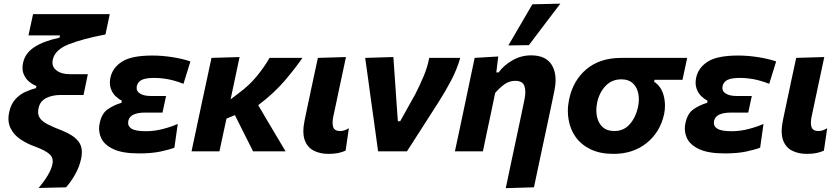

<svg xmlns="http://www.w3.org/2000/svg" viewBox="-20 -808 4486 1025"><path d="M186 195.5Q216.5 159.5 235.2 127.8Q254 96 259.5 70Q261.5 61 261.5 53.5Q261.5 31 245.5 16Q223.5 -4.5 171 -24Q126.5 -39.5 90.2 -63.5Q54 -87.5 36.5 -123.5Q25 -146 25 -174.5Q25 -191 29 -209.5Q38.5 -252.5 62 -278.2Q85.5 -304 115 -317.2Q144.5 -330.5 172 -337.5L174.5 -349Q154 -356.5 135 -372.5Q116 -388.5 106 -413.5Q100 -428 100 -445.5Q100 -458 103 -472Q114 -524 163 -556.2Q212 -588.5 298 -607L300 -619H132L156.5 -732.5H566L543 -624Q422.5 -601 348.2 -572Q274 -543 262 -490.5Q260 -481.5 260 -473.5Q260 -448.5 280.5 -433Q307 -412 351.5 -412H449L426 -301H305.5Q258.5 -301 226 -284.2Q193.5 -267.5 186 -231Q183.5 -220 183.5 -210Q183.5 -194 190.5 -181.5Q201.5 -162 231.5 -146Q261.5 -130 312.5 -110.5Q371 -87.5 398.5 -53.5Q417 -30.5 417 4.5Q417 21 413 40Q403.5 84 380.5 124.2Q357.5 164.5 332.5 192Z M722 11Q632 11 583.2 -12.8Q534.5 -36.5 519 -73.5Q509 -97 509 -121.5Q509 -135.5 512 -149.5Q523 -203.5 557 -226Q591 -248.5 628 -259L630.5 -270.5Q614 -278.5 597 -294.5Q580 -310.5 571.5 -335.5Q566.5 -349.5 566.5 -366Q566.5 -379 569.5 -393.5Q581 -447 631.8 -479.2Q682.5 -511.5 793.5 -511.5Q847 -511.5 902.8 -502.5Q958.5 -493.5 996.5 -480L959.5 -360.5Q913.5 -378.5 876 -385.2Q838.5 -392 803 -392Q758 -392 736.8 -381.5Q715.5 -371 710.5 -348.5Q709.5 -343.5 709.5 -338.5Q709.5 -321 725.5 -310Q746 -295.5 786.5 -295.5H866.5L847.5 -207H755Q717 -207 693.5 -196.5Q670 -186 665 -162.5Q664 -157 664 -152Q664 -133 681 -122Q702.5 -107.5 758.5 -107.5Q804.5 -107.5 850.2 -119.5Q896 -131.5 929 -146.5L911 -19.5Q882 -8.5 835.8 1.2Q789.5 11 722 11Z M1002.5 0Q1013.5 -53 1024.5 -103.5Q1035.5 -154 1048.5 -216.5L1059 -266Q1074.5 -338 1086 -391Q1097.5 -443.5 1109 -499L1259 -503.5Q1245.5 -438.5 1233 -381Q1220.5 -323.5 1211 -277.5L1253.5 -310Q1310 -351 1351.8 -402.2Q1393.5 -453.5 1419 -499H1594.5Q1559 -447 1501.8 -379.2Q1444.5 -311.5 1358.5 -246.5L1405 -167.5Q1427.5 -129.5 1453.5 -85.8Q1479.5 -42 1504.5 0H1331L1301.5 -59Q1287 -88 1271.5 -118.5L1234 -193.5L1189 -174.5Q1179 -129.5 1170.2 -87.5Q1161.5 -45.5 1151.5 0Z M1734 13.5Q1687.5 13.5 1653.5 -4.5Q1619.5 -22.5 1606 -62.5Q1599.5 -82 1599.5 -107.5Q1599.5 -134 1606.5 -167.5Q1613.5 -201.5 1618.5 -225Q1623.5 -248 1629 -274.5Q1643.5 -343.5 1654.5 -394.8Q1665.5 -446 1677 -499L1827 -503.5Q1808.5 -417.5 1793 -344.5Q1777.5 -271.5 1767 -221.5L1759 -184.5Q1755.5 -167 1755.5 -153Q1755.5 -139 1759 -129Q1766.5 -108.5 1796 -108.5Q1807 -108.5 1817.5 -111.8Q1828 -115 1842.5 -123.5L1825 -4Q1808.5 4 1786 8.8Q1763.5 13.5 1734 13.5Z M1998.5 0Q1992.5 -46 1985.5 -95Q1978.5 -144 1972.5 -189L1960 -277.5Q1952.5 -332.5 1945 -388.5Q1937 -444.5 1929.5 -499L2080 -503.5Q2084 -446.5 2089 -374.8Q2094 -303 2098.5 -237L2104 -161H2116.5L2198 -307Q2223.5 -357.5 2242.8 -403.8Q2262 -450 2271.5 -499H2437Q2419.5 -437.5 2388.2 -378Q2357 -318.5 2321.5 -263.5Q2278.5 -196 2236 -129.8Q2193.5 -63.5 2152.5 0Z M2680 196.5Q2691 143.5 2703.5 85Q2716 26 2729.5 -37.5Q2742 -97.5 2755 -157.5Q2767.5 -217.5 2780 -277Q2784.5 -299 2784.5 -316.5Q2784.5 -335.5 2779.5 -349.5Q2769 -376.5 2731 -376.5Q2699 -376.5 2673.2 -358Q2647.5 -339.5 2623.5 -312L2602 -208.5Q2590 -152 2579.5 -103Q2569 -53.5 2558 0H2408.5Q2420 -53.5 2430.8 -104Q2441.5 -154.5 2454.5 -216L2465 -266Q2476 -319.5 2488.5 -378Q2501 -436.5 2514 -499L2640 -506.5L2629.5 -421.5H2642Q2670 -460 2716 -486.2Q2762 -512.5 2815.5 -512.5Q2895 -512.5 2926.5 -460Q2946 -427.5 2946 -381Q2946 -353 2939 -320Q2928.5 -270 2919.5 -227Q2910 -183.5 2902 -144L2885.5 -67Q2870 5 2857 66.5Q2844 128 2830.5 192ZM2694 -565.5Q2726.5 -621 2758.5 -676Q2790 -730.5 2822 -785L2971.5 -788.5Q2928 -731.5 2886 -676.2Q2844 -621 2803.5 -567Z M3255 13.5Q3183.5 13.5 3133.2 -10.8Q3083 -35 3053.5 -76.2Q3024 -117.5 3015.5 -169.5Q3011.5 -192 3011.5 -215.5Q3011.5 -245.5 3018 -276.5Q3039 -378.5 3111 -438.8Q3183 -499 3297 -499H3648.5L3623.5 -382H3474.5L3472 -372Q3510 -346.5 3523 -298Q3530 -271 3530 -243.5Q3530 -221.5 3525.5 -199.5Q3504.5 -102.5 3432.2 -44.5Q3360 13.5 3255 13.5ZM3259.5 -108.5Q3310.5 -108.5 3342.5 -145.5Q3374.5 -182.5 3386 -236Q3390.5 -257.5 3390.5 -277.5Q3390.5 -293.5 3387.5 -309Q3380.5 -343 3358 -363.8Q3335.5 -384.5 3297 -384.5Q3246.5 -384.5 3213 -349.5Q3179.5 -314.5 3168 -260.5Q3163.5 -239 3163.5 -219Q3163.5 -201.5 3167 -185.5Q3174 -151 3197 -129.8Q3220 -108.5 3259.5 -108.5Z M3849 11Q3759 11 3710.2 -12.8Q3661.5 -36.5 3646 -73.5Q3636 -97 3636 -121.5Q3636 -135.5 3639 -149.5Q3650 -203.5 3684 -226Q3718 -248.5 3755 -259L3757.5 -270.5Q3741 -278.5 3724 -294.5Q3707 -310.5 3698.5 -335.5Q3693.5 -349.5 3693.5 -366Q3693.5 -379 3696.5 -393.5Q3708 -447 3758.8 -479.2Q3809.5 -511.5 3920.5 -511.5Q3974 -511.5 4029.8 -502.5Q4085.5 -493.5 4123.5 -480L4086.5 -360.5Q4040.5 -378.5 4003 -385.2Q3965.5 -392 3930 -392Q3885 -392 3863.8 -381.5Q3842.5 -371 3837.5 -348.5Q3836.5 -343.5 3836.5 -338.5Q3836.5 -321 3852.5 -310Q3873 -295.5 3913.5 -295.5H3993.5L3974.5 -207H3882Q3844 -207 3820.5 -196.5Q3797 -186 3792 -162.5Q3791 -157 3791 -152Q3791 -133 3808 -122Q3829.5 -107.5 3885.5 -107.5Q3931.5 -107.5 3977.2 -119.5Q4023 -131.5 4056 -146.5L4038 -19.5Q4009 -8.5 3962.8 1.2Q3916.5 11 3849 11Z M4287.5 13.5Q4241 13.5 4207 -4.5Q4173 -22.5 4159.5 -62.5Q4153 -82 4153 -107.5Q4153 -134 4160 -167.5Q4167 -201.5 4172 -225Q4177 -248 4182.5 -274.5Q4197 -343.5 4208 -394.8Q4219 -446 4230.5 -499L4380.5 -503.5Q4362 -417.5 4346.5 -344.5Q4331 -271.5 4320.5 -221.5L4312.5 -184.5Q4309 -167 4309 -153Q4309 -139 4312.5 -129Q4320 -108.5 4349.5 -108.5Q4360.5 -108.5 4371 -111.8Q4381.5 -115 4396 -123.5L4378.5 -4Q4362 4 4339.5 8.8Q4317 13.5 4287.5 13.5Z"/></svg>

Font: Heraclito
Style: Bold Italic
Weight: 700
Italic angle: -12°
Designer: Kostas Bartsokas (font) & Cristiano Sobral (main changes)
Foundry: Kostas Bartsokas (font) & Cristiano Sobral (main changes)
Version: Version 1.00;July 8, 2020;FontCreator 13.0.0.2655 64-bit